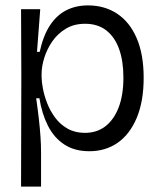

<svg xmlns="http://www.w3.org/2000/svg" viewBox="-20 -547 594 711"><path d="M58 144 59 -269 58 -513H129L117 -355H127Q140 -415 165 -453Q190 -491 225.5 -509Q261 -527 306 -527Q367 -527 413.5 -496.5Q460 -466 486 -406Q512 -346 512 -259Q512 -172 486.5 -111Q461 -50 416 -18.5Q371 13 311 13Q256 13 218 -12Q180 -37 157.5 -81.5Q135 -126 126 -183H114Q120 -141 124 -105.5Q128 -70 130 -40Q132 -10 132 16V144ZM294 -55Q339 -55 370.5 -79.5Q402 -104 419.5 -149.5Q437 -195 437 -260Q437 -321 421 -365.5Q405 -410 373.5 -434.5Q342 -459 295 -459Q254 -459 223.5 -440.5Q193 -422 173.5 -393.5Q154 -365 144 -333Q134 -301 134 -273V-262Q134 -245 139 -218.5Q144 -192 155 -164Q166 -136 184.5 -111Q203 -86 230.5 -70.5Q258 -55 294 -55Z"/></svg>

Font: Bricolage Grotesque 72pt Light
Style: Regular
Weight: 300
Designer: Mathieu Triay
Foundry: Atelier Triay
Version: Version 1.001;gftools[0.9.33.dev8+g029e19f]